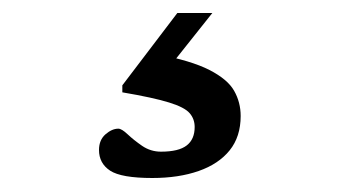

<svg xmlns="http://www.w3.org/2000/svg" viewBox="-20 -32 540 288"><path d="M208.5 235Q162 235 145.2 224Q128.5 213 128.5 193Q128.5 178 138.2 169.5Q148 161 157.5 161Q162.5 161 171.5 169.5Q180.5 178 193.2 186.8Q206 195.5 221.5 195.5Q248 195.5 260 186.2Q272 177 272 158.5Q272 146.5 264.5 137.8Q257 129 233.8 121.8Q210.5 114.5 163.5 106.5V96L246 -12.5H298.5L219 87.5L214.5 49Q267 59 294.2 73Q321.5 87 331.2 104.2Q341 121.5 341 142Q341 173 324.5 193.5Q308 214 278 224.5Q248 235 208.5 235Z"/></svg>

Font: Newsreader 7pt
Style: Regular
Weight: 400
Designer: Hugues Gentile
Foundry: Production Type
Version: Version 1.003